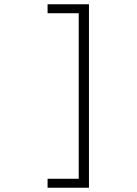

<svg xmlns="http://www.w3.org/2000/svg" viewBox="-20 -770 640 900"><path d="M203 110V68H349V-708H203V-750H397V110Z"/></svg>

Font: Geist Mono UltraLight
Style: Regular
Weight: 200
Monospace: yes
Designer: Basement.studio, Andrés Briganti, Mateo Zaragoza
Foundry: Basement.studio, Vercel, Andrés Briganti, Guido Ferreyra, Mateo Zaragoza
Version: Version 1.400; ttfautohint (v1.8.4.7-5d5b)